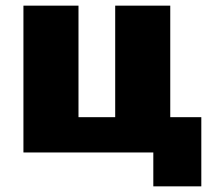

<svg xmlns="http://www.w3.org/2000/svg" viewBox="-20 -540 756 680"><path d="M583 -125H693V120H523V0H63V-520H258V-125H388V-520H583Z"/></svg>

Font: M PLUS 1p Black
Style: Regular
Weight: 900
Version: Version 1.061